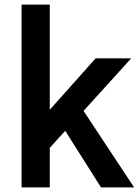

<svg xmlns="http://www.w3.org/2000/svg" viewBox="-20 -818 605 838"><path d="M74.2 0V-797.9H197.3V-338.9L397.5 -563.5H552.7L344.7 -334L565.4 0H420.9L264.6 -247.1L197.3 -172.9V0Z"/></svg>

Font: Gothic A1
Style: Bold
Weight: 700
Version: Version 2.50